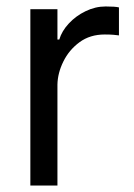

<svg xmlns="http://www.w3.org/2000/svg" viewBox="-20 -574 416 594"><path d="M348 -551.1V-464.5Q341.6 -465.6 330.8 -466.4Q320 -467.3 304 -467.3Q258.5 -467.3 226 -443.4Q193.5 -419.4 176 -383.7Q158.4 -348 157.7 -312.5V0H73.9V-545.5H157.7V-451.7H163.4Q171.2 -478 193 -501.4Q214.8 -524.9 244.9 -539.4Q274.9 -554 306.8 -554Q336.6 -554 348 -551.1Z"/></svg>

Font: Inter UI
Style: Regular
Weight: 400
Designer: Rasmus Andersson
Foundry: rsms
Version: Version 2.2